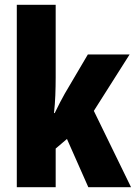

<svg xmlns="http://www.w3.org/2000/svg" viewBox="-20 -780 566 800"><path d="M212 -458Q212 -420 210.5 -382.5Q209 -345 205 -309H208Q219 -332 230 -353Q241 -374 250 -390L346 -553H520L371 -318L526 0H348L259 -201L212 -161V0H50V-760H212Z"/></svg>

Font: Noto Sans Khmer UI ExtraCondensed Black
Style: Regular
Weight: 900
Width: 2
Designer: Danh Hong and the Monotype Design Team
Foundry: Monotype Imaging Inc.
Version: Version 2.002; ttfautohint (v1.8.4.7-5d5b)